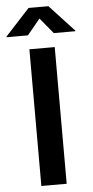

<svg xmlns="http://www.w3.org/2000/svg" viewBox="-109 -982 491 1018"><g transform="rotate(-5 136.5 -473.0)"><path d="M203.6 -727.5V0H68.8V-727.5ZM67.4 -801.8H-46.9V-804.7L83.5 -946.3H189L320.3 -804.7V-801.8H205.1L136.2 -885.3Z"/></g></svg>

Font: V-Inter
Style: SemiBold-600
Weight: 600
Designer: Rasmus Andersson
Foundry: rsms
Version: Version 4.000;git-4146feb